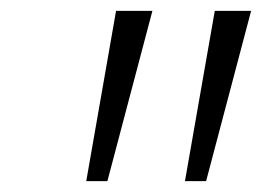

<svg xmlns="http://www.w3.org/2000/svg" viewBox="-20 -678 483 354"><path d="M139 -344 194 -658H261L178 -344ZM321 -344 376 -658H443L360 -344Z"/></svg>

Font: Ysabeau
Style: Italic
Weight: 400
Italic angle: -12°
Designer: Christian Thalmann (Catharsis Fonts)
Version: Version 2.000;gftools[0.9.27.dev2+g8671c4b]